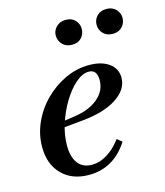

<svg xmlns="http://www.w3.org/2000/svg" viewBox="-105 -756 731 850"><g transform="rotate(-15 260.5 -331.0)"><path d="M199 14Q121 14 75 -33Q29 -80 29 -158Q29 -216 53 -269.5Q77 -323 119 -365Q161 -407 213.5 -431.5Q266 -456 323 -456Q380 -456 414 -431.5Q448 -407 448 -365Q448 -311 389.5 -273Q331 -235 229 -226L126 -216L129 -242L203 -253Q272 -263 312 -297Q352 -331 352 -380Q352 -428 314 -428Q285 -428 254 -401Q223 -374 196.5 -330.5Q170 -287 153.5 -236Q137 -185 137 -137Q137 -84 159 -55Q181 -26 223 -26Q258 -26 292.5 -47Q327 -68 357 -108L379 -90Q347 -39 301.5 -12.5Q256 14 199 14ZM275 -562Q248 -562 231.5 -579Q215 -596 215 -620Q215 -642 231.5 -659Q248 -676 275 -676Q303 -676 318.5 -659Q334 -642 334 -620Q334 -596 318.5 -579Q303 -562 275 -562ZM462 -562Q434 -562 418 -579Q402 -596 402 -620Q402 -642 418 -659Q434 -676 462 -676Q489 -676 505 -659Q521 -642 521 -620Q521 -596 505 -579Q489 -562 462 -562Z"/></g></svg>

Font: Baskervville SemiBold
Style: Italic
Weight: 600
Italic angle: -18°
Version: Version 1.100